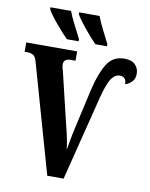

<svg xmlns="http://www.w3.org/2000/svg" viewBox="-99 -1003 837 1074"><g transform="rotate(10 319.5 -465.5)"><path d="M245 0H338L460 -486Q481 -565 501 -593.5Q521 -622 548 -622Q585 -622 585 -580Q603 -584 621 -601Q639 -618 639 -648Q639 -679 618.5 -699.5Q598 -720 557 -720Q492 -720 458.5 -666Q425 -612 403 -518L352 -292Q342 -248 337 -218.5Q332 -189 327 -162Q321 -217 301 -293L231 -585Q229 -593 225.5 -605.5Q222 -618 222 -629Q222 -661 262 -661H289V-714H0V-661H15Q38 -661 51 -651.5Q64 -642 71 -613ZM221 -771H287V-784Q270 -817 249.5 -857Q229 -897 216 -931H99V-921Q112 -895 152.5 -846.5Q193 -798 221 -771ZM383 -771H448V-784Q431 -817 411 -857Q391 -897 378 -931H262V-921Q276 -895 315.5 -846.5Q355 -798 383 -771Z"/></g></svg>

Font: Noto Serif ExtraCondensed Extra
Style: Regular
Weight: 800
Width: 3
Designer: Monotype Design Team
Foundry: Monotype Imaging Inc.
Version: Version 1.002